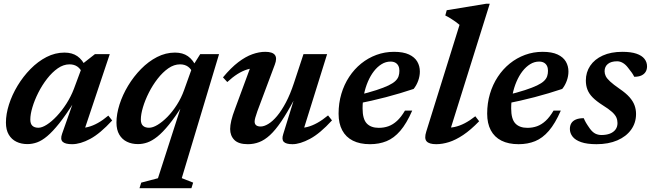

<svg xmlns="http://www.w3.org/2000/svg" viewBox="-20 -742 3408 1004"><path d="M304.5 -42 363 -208H367Q324 -140 289.8 -97Q255.5 -54 227.2 -30.2Q199 -6.5 173.8 2.5Q148.5 11.5 123.5 11.5Q91 11.5 65.8 -0.8Q40.5 -13 25.8 -38Q11 -63 11 -101Q11 -145.5 27 -195.8Q43 -246 72 -294Q101 -342 139.5 -381.2Q178 -420.5 223.2 -443.8Q268.5 -467 317 -467Q357.5 -467 384.5 -448.2Q411.5 -429.5 429.5 -390L411 -358.5Q402 -381.5 385 -393.5Q368 -405.5 343.5 -405.5Q312 -405.5 282.2 -384.8Q252.5 -364 226.2 -330.2Q200 -296.5 180.2 -257.2Q160.5 -218 149.5 -181Q138.5 -144 138.5 -117Q138.5 -94.5 149.5 -84.2Q160.5 -74 181 -74Q199.5 -74 225 -90.2Q250.5 -106.5 277.2 -135Q304 -163.5 327.5 -200.2Q351 -237 366.5 -277.5L416.5 -412L476.5 -459H554L412.5 -36.5L391.5 -72.5Q415 -71.5 440 -77.8Q465 -84 491.5 -98.8Q518 -113.5 546.5 -137.5L566.5 -112Q503.5 -43.5 451.8 -15.8Q400 12 357 12Q320.5 12 307.5 -0.8Q294.5 -13.5 304.5 -42Z M806 190 930 -195H937.5Q896.5 -131 863.5 -90.2Q830.5 -49.5 802.8 -27.5Q775 -5.5 750.5 3Q726 11.5 701.5 11.5Q669 11.5 643.8 -0.8Q618.5 -13 603.8 -38Q589 -63 589 -101Q589 -145.5 605 -195.8Q621 -246 650 -294Q679 -342 717.5 -381.2Q756 -420.5 801.2 -443.8Q846.5 -467 895 -467Q935.5 -467 962.5 -448.2Q989.5 -429.5 1007.5 -390L989 -358.5Q980 -381.5 963 -393.5Q946 -405.5 921.5 -405.5Q890 -405.5 860.2 -384.8Q830.5 -364 804.2 -330.2Q778 -296.5 758.2 -257.2Q738.5 -218 727.5 -181Q716.5 -144 716.5 -117Q716.5 -94.5 727.8 -84.2Q739 -74 759.5 -74Q779 -74 804.2 -89.2Q829.5 -104.5 855.8 -131.2Q882 -158 905 -194Q928 -230 942.5 -270.5L987.5 -396L1027 -459H1125.5L930.5 189.5L990 213L981 242H709.5L718.5 213Z M1461 -40.5 1518.5 -226.5 1519 -222.5Q1482 -153 1451 -107.2Q1420 -61.5 1391.8 -35.5Q1363.5 -9.5 1335.2 1.2Q1307 12 1276 12Q1227.5 12 1205.5 -10.2Q1183.5 -32.5 1183.5 -67.5Q1183.5 -86 1189.5 -111.8Q1195.5 -137.5 1210 -175.5L1300.5 -420.5L1323.5 -386Q1298 -386.5 1272.8 -378.8Q1247.5 -371 1221.8 -354.8Q1196 -338.5 1168.5 -313L1146 -337.5Q1188 -388 1226.2 -417Q1264.5 -446 1299.8 -458.5Q1335 -471 1367 -471Q1405 -471 1417.5 -454.5Q1430 -438 1417 -404L1325.5 -159.5Q1318.5 -139 1315 -126.8Q1311.5 -114.5 1311.5 -106Q1311.5 -93.5 1319.5 -87Q1327.5 -80.5 1343 -80.5Q1361 -80.5 1383.2 -94Q1405.5 -107.5 1428.8 -135.2Q1452 -163 1474.8 -205.8Q1497.5 -248.5 1517 -307.5L1567 -459H1690.5L1559 -37.5L1539.5 -73Q1563 -72 1587.8 -78.2Q1612.5 -84.5 1639.5 -99.5Q1666.5 -114.5 1695.5 -138.5L1716 -112.5Q1653.5 -44 1601 -16Q1548.5 12 1509.5 12Q1476 12 1464 -0.2Q1452 -12.5 1461 -40.5Z M2022 -420Q1997.5 -420 1975.5 -406.5Q1953.5 -393 1935.2 -369.5Q1917 -346 1903.8 -315Q1890.5 -284 1883.2 -248.2Q1876 -212.5 1876 -175.5Q1876 -119.5 1897.8 -96.5Q1919.5 -73.5 1961 -73.5Q1988 -73.5 2011.5 -82Q2035 -90.5 2056.2 -110Q2077.5 -129.5 2097.5 -163.5H2135.5Q2106 -96 2073 -57.8Q2040 -19.5 2001.2 -3.8Q1962.5 12 1915 12Q1862 12 1825.2 -6.5Q1788.5 -25 1769.5 -60.8Q1750.5 -96.5 1750.5 -147.5Q1750.5 -202.5 1765 -251.2Q1779.5 -300 1806 -340.2Q1832.5 -380.5 1868.8 -409.8Q1905 -439 1948.5 -455Q1992 -471 2040.5 -471Q2089 -471 2118.8 -457Q2148.5 -443 2162 -419.8Q2175.5 -396.5 2175.5 -368Q2175.5 -344 2166.8 -319.8Q2158 -295.5 2143 -277Q2108.5 -265.5 2072 -254.5Q2035.5 -243.5 1998 -233.8Q1960.5 -224 1923 -215.5Q1885.5 -207 1849.5 -200L1851.5 -244Q1909 -258 1948 -270.8Q1987 -283.5 2011 -295Q2035 -306.5 2047.5 -318.5Q2060 -330.5 2064.2 -343.5Q2068.5 -356.5 2068.5 -372Q2068.5 -387 2063.2 -397.5Q2058 -408 2047.8 -414Q2037.5 -420 2022 -420Z M2383 -612Q2374 -620 2362 -628.5Q2350 -637 2336.5 -645.5Q2323 -654 2308.5 -661L2316 -688.5L2522.5 -722.5H2541L2327 -39L2304.5 -75Q2331 -72.5 2357 -78Q2383 -83.5 2410 -97.5Q2437 -111.5 2465.5 -134L2485.5 -108Q2441.5 -62.5 2402.2 -36.2Q2363 -10 2328 1Q2293 12 2261 12Q2224 12 2210.8 -3Q2197.5 -18 2209 -54Z M2799 -420Q2774.5 -420 2752.5 -406.5Q2730.5 -393 2712.2 -369.5Q2694 -346 2680.8 -315Q2667.5 -284 2660.2 -248.2Q2653 -212.5 2653 -175.5Q2653 -119.5 2674.8 -96.5Q2696.5 -73.5 2738 -73.5Q2765 -73.5 2788.5 -82Q2812 -90.5 2833.2 -110Q2854.5 -129.5 2874.5 -163.5H2912.5Q2883 -96 2850 -57.8Q2817 -19.5 2778.2 -3.8Q2739.5 12 2692 12Q2639 12 2602.2 -6.5Q2565.5 -25 2546.5 -60.8Q2527.5 -96.5 2527.5 -147.5Q2527.5 -202.5 2542 -251.2Q2556.5 -300 2583 -340.2Q2609.5 -380.5 2645.8 -409.8Q2682 -439 2725.5 -455Q2769 -471 2817.5 -471Q2866 -471 2895.8 -457Q2925.5 -443 2939 -419.8Q2952.5 -396.5 2952.5 -368Q2952.5 -344 2943.8 -319.8Q2935 -295.5 2920 -277Q2885.5 -265.5 2849 -254.5Q2812.5 -243.5 2775 -233.8Q2737.5 -224 2700 -215.5Q2662.5 -207 2626.5 -200L2628.5 -244Q2686 -258 2725 -270.8Q2764 -283.5 2788 -295Q2812 -306.5 2824.5 -318.5Q2837 -330.5 2841.2 -343.5Q2845.5 -356.5 2845.5 -372Q2845.5 -387 2840.2 -397.5Q2835 -408 2824.8 -414Q2814.5 -420 2799 -420Z M3032.5 -124Q3037.5 -112 3044.2 -100.2Q3051 -88.5 3064.5 -69.5Q3078.5 -50.5 3093.2 -43.2Q3108 -36 3125 -36Q3150.5 -36 3169.2 -43.2Q3188 -50.5 3198.5 -64.5Q3209 -78.5 3209 -98.5Q3209 -114 3203 -127.8Q3197 -141.5 3180.2 -156.8Q3163.5 -172 3130.5 -192.5Q3098.5 -213 3079.2 -232.5Q3060 -252 3051.8 -273.5Q3043.5 -295 3043.5 -321Q3043.5 -364 3066.2 -398Q3089 -432 3131.8 -451.5Q3174.5 -471 3234.5 -471Q3280 -471 3308.2 -461.2Q3336.5 -451.5 3350 -434.2Q3363.5 -417 3363.5 -395Q3363.5 -378.5 3356 -366.2Q3348.5 -354 3333.8 -347.2Q3319 -340.5 3296.5 -340.5Q3291.5 -351 3284.2 -361.5Q3277 -372 3264 -388Q3251.5 -404.5 3237 -413Q3222.5 -421.5 3207 -421.5Q3175.5 -421.5 3158.5 -407.5Q3141.5 -393.5 3141.5 -369.5Q3141.5 -356.5 3147.5 -344Q3153.5 -331.5 3170.5 -315.8Q3187.5 -300 3220 -277.5Q3253 -255 3271.8 -233.8Q3290.5 -212.5 3298.2 -191Q3306 -169.5 3306 -146Q3306 -99.5 3280.2 -63.8Q3254.5 -28 3208 -8Q3161.5 12 3099.5 12Q3049.5 12 3018.8 1.2Q2988 -9.5 2974 -27.8Q2960 -46 2960 -67.5Q2960 -85 2967.5 -97.5Q2975 -110 2991.2 -117Q3007.5 -124 3032.5 -124Z"/></svg>

Font: Newsreader SemiBold
Style: Italic
Weight: 600
Italic angle: -17°
Designer: Hugues Gentile
Foundry: Production Type
Version: Version 1.003